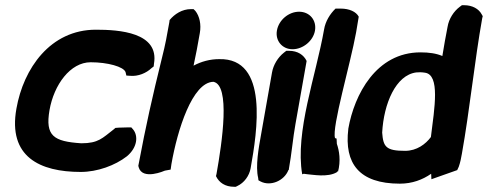

<svg xmlns="http://www.w3.org/2000/svg" viewBox="-20 -655 1873 737"><path d="M43 -238C10 -53 133 5 290 5C354 5 422 -20 467 -55C508 -89 511 -134 491 -158L484 -166H471C460 -165 440 -166 423 -164L416 -158C373 -125 358 -105 292 -105C186 -112 153 -133 170 -232C187 -330 250 -416 328 -416C393 -416 455 -399 462 -378L465 -365L479 -364C511 -361 542 -375 561 -393L570 -400L571 -410C592 -531 437 -541 348 -541C173 -541 70 -392 43 -238Z M511 -19 512 -14C526 39 613 0 613 0L635 -4L638 -25C661 -156 718 -339 799 -341C865 -329 833 -110 811 13L809 21C821 46 844 62 879 62H885L891 59C917 47 937 20 942 -9C967 -149 1013 -433 821 -428C786 -428 753 -419 723 -403C732 -444 739 -482 747 -528C753 -561 746 -593 730 -613L723 -620H713C679 -620 650 -601 631 -578L630 -570C621 -519 615 -485 602 -434C564 -280 540 -173 512 -24Z M1043 -538C1036 -499 1063 -466 1103 -466C1143 -466 1182 -498 1189 -537C1196 -577 1169 -610 1128 -610C1088 -610 1050 -578 1043 -538ZM982 -138C973 -88 960 -17 971 28L972 37L981 42C1019 61 1071 39 1087 -2L1089 -4V-7C1099 -61 1105 -129 1114 -178L1157 -421C1146 -444 1123 -460 1089 -460H1079L1070 -453C1047 -435 1029 -406 1024 -376Z M1224 -542C1193 -365 1112 -149 1140 14L1146 12L1161 14C1179 15 1238 27 1273 6L1277 1V6C1289 -38 1282 -77 1273 -103L1272 -123L1266 -125C1253 -166 1325 -409 1347 -531L1357 -591C1347 -610 1321 -622 1288 -622H1268C1247 -602 1229 -573 1224 -542Z M1317 -160C1301 -28 1358 50 1515 50C1562 50 1602 35 1635 12L1636 33L1735 -2L1741 -15C1747 -32 1750 -48 1753 -65C1783 -233 1802 -423 1831 -585L1833 -593L1829 -600C1818 -621 1793 -635 1762 -635H1753L1745 -629C1722 -612 1703 -583 1698 -552C1691 -515 1684 -479 1678 -440C1655 -450 1627 -454 1594 -454C1424 -454 1340 -292 1317 -161ZM1447 -146C1453 -257 1499 -367 1578 -377C1588 -378 1598 -378 1611 -376C1670 -368 1648 -241 1634 -129C1614 -102 1580 -76 1535 -76C1462 -76 1451 -91 1447 -146Z"/></svg>

Font: Snowfall
Style: BlkObl
Weight: 900
Designer: Jasper
Foundry: Cannot Into Space Fonts
Version: Version 0.9